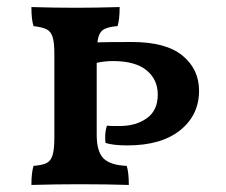

<svg xmlns="http://www.w3.org/2000/svg" viewBox="-20 -522 639 544"><path d="M427 -254Q427 -297 395 -323Q363 -349 300 -349Q277 -349 254 -344V-140Q254 -93 273 -73.5Q292 -54 339 -52Q345 -34 345 2Q283 0 205 0Q141 0 69 2Q69 -33 75 -52Q100 -54 112 -60Q124 -66 129 -82.5Q134 -99 134 -132V-370Q134 -402 129 -417.5Q124 -433 112 -439Q100 -445 75 -448Q69 -466 69 -502Q131 -500 196 -500Q249 -500 319 -502Q319 -466 313 -448Q284 -446 271.5 -437Q259 -428 256 -402Q285 -403 354 -403Q450 -403 497 -364.5Q544 -326 544 -265Q544 -196 490.5 -153Q437 -110 341 -110Q301 -110 279 -117Q278 -123 278 -133Q278 -151 283 -166Q292 -165 303.5 -165Q315 -165 320 -165Q365 -165 396 -187Q427 -209 427 -254Z"/></svg>

Font: Vollkorn SC SemiBold
Style: Regular
Weight: 600
Designer: Friedrich Althausen
Foundry: Friedrich Althausen
Version: Version 4.015